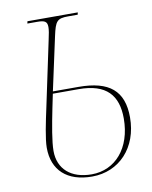

<svg xmlns="http://www.w3.org/2000/svg" viewBox="-82 -776 670 849"><g transform="rotate(-10 252.5 -351.0)"><path d="M263 12C385 12 473 -81 473 -217C473 -336 410 -389 272 -389H157L209 -629C223 -693 231 -704 281 -704H324L326 -714H100L98 -704H141C174 -704 187 -699 187 -673C187 -660 184 -642 178 -616L116 -323C103 -263 87 -188 87 -148C87 -47 151 12 263 12ZM263 2C170 2 114 -48 114 -129C114 -171 127 -242 142 -316L155 -379H271C395 -379 445 -321 445 -217C445 -83 368 2 263 2Z"/></g></svg>

Font: Noto Serif Display Thin
Style: Italic
Weight: 100
Italic angle: -12°
Designer: Monotype Design Team
Foundry: Monotype Imaging Inc.
Version: Version 2.009